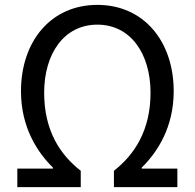

<svg xmlns="http://www.w3.org/2000/svg" viewBox="-20 -767 798 787"><path d="M51 0H311V-67C226 -133 161 -232 161 -387C161 -546 242 -666 379 -666C516 -666 597 -546 597 -387C597 -232 531 -133 447 -67V0H707V-76H561V-80C624 -142 692 -244 692 -393C692 -598 569 -747 379 -747C189 -747 66 -598 66 -393C66 -244 134 -142 197 -80V-76H51Z"/></svg>

Font: Source Han Sans HK
Style: Regular
Weight: 400
Designer: Ryoko NISHIZUKA 西塚涼子 (kana, bopomofo & ideographs); Paul D. Hunt (Latin, Greek & Cyrillic); Sandoll Communications 산돌커뮤니
Foundry: Adobe
Version: Version 2.000;hotconv 1.0.107;makeotfexe 2.5.65593